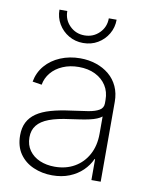

<svg xmlns="http://www.w3.org/2000/svg" viewBox="-84 -801 685 874"><g transform="rotate(10 258.0 -364.5)"><path d="M217.3 9.8Q170.4 9.8 130.4 -7.6Q90.3 -24.9 66.4 -59.3Q42.5 -93.8 42.5 -144.5Q42.5 -179.7 55.4 -205.1Q68.4 -230.5 94.2 -248.3Q120.1 -266.1 159.4 -277.3Q198.7 -288.6 252 -295.4Q296.9 -301.3 329.3 -306.6Q361.8 -312 379.6 -322.8Q397.5 -333.5 397.5 -354.5V-370.1Q397.5 -408.2 379.4 -436.5Q361.3 -464.8 328.6 -481Q295.9 -497.1 252.4 -497.1Q211.4 -497.1 178.5 -482.9Q145.5 -468.8 125 -444.1Q104.5 -419.4 99.1 -388.2L56.2 -395Q64 -438 91.3 -470Q118.7 -502 160.6 -519.5Q202.6 -537.1 252 -537.1Q291.5 -537.1 325.7 -525.6Q359.9 -514.2 385.7 -492.7Q411.6 -471.2 426 -439.9Q440.4 -408.7 440.4 -369.1V0H397.5V-96.7H395Q381.8 -66.9 356.9 -42.7Q332 -18.6 296.9 -4.4Q261.7 9.8 217.3 9.8ZM221.7 -30.8Q273.4 -30.8 313 -53.5Q352.5 -76.2 375 -117.4Q397.5 -158.7 397.5 -213.9V-293.9Q388.7 -286.6 374.5 -280.8Q360.4 -274.9 341.6 -270.8Q322.8 -266.6 300.3 -263.2Q277.8 -259.8 253.4 -256.3Q195.3 -249 158.4 -235.1Q121.6 -221.2 103.8 -198.7Q85.9 -176.3 85.9 -143.1Q85.9 -107.4 104 -82.3Q122.1 -57.1 152.8 -43.9Q183.6 -30.8 221.7 -30.8ZM251.5 -607.9Q214.8 -607.9 184.8 -625.5Q154.8 -643.1 137.2 -672.9Q119.6 -702.6 119.6 -738.8H155.8Q155.8 -698.2 183.6 -670.7Q211.4 -643.1 251.5 -643.1Q292 -643.1 319.8 -670.7Q347.7 -698.2 347.7 -738.8H383.8Q383.8 -702.6 366.2 -672.9Q348.6 -643.1 318.8 -625.5Q289.1 -607.9 251.5 -607.9Z"/></g></svg>

Font: Inter 24pt ExtraLight
Style: Regular
Weight: 250
Designer: Rasmus Andersson
Foundry: rsms
Version: Version 4.001;git-66647c0bb